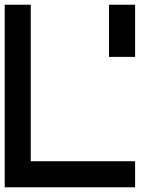

<svg xmlns="http://www.w3.org/2000/svg" viewBox="-20 -798 707 818"><path d="M0 0V-777.8H111.1V-111.1H555.6V0ZM555.6 -555.6H444.4V-777.8H555.6Z"/></svg>

Font: Pixeloid Mono
Style: Regular
Weight: 400
Monospace: yes
Designer: GGBotNet
Foundry: GGBotNet
Version: 0.5